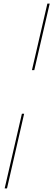

<svg xmlns="http://www.w3.org/2000/svg" viewBox="-20 -800 297 1070"><path d="M244 -780 158 -409H171L257 -780ZM102 -166 6 250H19L114.5 -166Z"/></svg>

Font: Bodoni* 16pt Medium
Style: Italic
Weight: 500
Italic angle: -13°
Version: Version 2.3